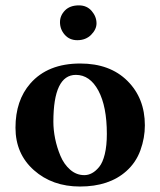

<svg xmlns="http://www.w3.org/2000/svg" viewBox="-20 -678 591 708"><path d="M201.2 -596.2Q201.2 -620.6 219.5 -639.4Q237.8 -658.2 271 -658.2Q300.3 -658.2 318.1 -637.5Q335.9 -616.7 335.9 -591.8Q335.9 -569.8 316.2 -549.8Q296.4 -529.8 265.1 -529.8Q236.3 -529.8 218.8 -549.8Q201.2 -569.8 201.2 -596.2ZM259.8 -401.9Q176.8 -401.9 176.8 -229Q176.8 -199.2 183.3 -166.7Q189.9 -134.3 202.9 -103.3Q215.8 -72.3 238.8 -52.2Q261.7 -32.2 291 -32.2Q305.7 -32.2 319.3 -39.6Q333 -46.9 345.9 -62.7Q358.9 -78.6 366.5 -109.9Q374 -141.1 374 -184.1Q374 -285.6 342.8 -343.8Q311.5 -401.9 259.8 -401.9ZM37.1 -207Q37.1 -307.6 91.8 -370.1Q156.2 -443.8 275.9 -443.8Q385.3 -443.8 449.7 -379.9Q514.2 -315.9 514.2 -215.8Q514.2 -169.4 497.8 -124Q481.4 -78.6 445.8 -46.9Q382.3 9.8 274.9 9.8Q172.9 9.8 105 -50.5Q37.1 -110.8 37.1 -207Z"/></svg>

Font: Linux Libertine G
Style: Bold
Weight: 700
Designer: Philipp H. Poll
Foundry: Philipp H. Poll
Version: Version 5.0.3